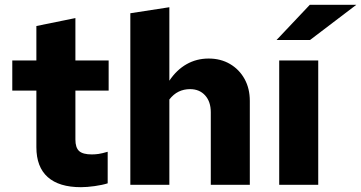

<svg xmlns="http://www.w3.org/2000/svg" viewBox="-20 -767 1499 797"><path d="M316 10Q225 10 178 -32Q131 -74 131 -156V-391H31V-516H131V-659L293 -692V-516H431V-391H293V-188Q293 -154 308.5 -140Q324 -126 361 -126Q375 -126 389 -128Q403 -130 427 -137V-6Q405 1 373 5.5Q341 10 316 10Z M521 0V-712L683 -737V-432Q713 -477 754.5 -500.5Q796 -524 846 -524Q896 -524 934.5 -501.5Q973 -479 995 -439.5Q1017 -400 1017 -348V0H855V-301Q855 -345 831.5 -371Q808 -397 769 -397Q743 -397 721.5 -386.5Q700 -376 683 -354V0Z M1139 0V-516H1301V0ZM1128 -601 1266 -747H1459L1267 -601Z"/></svg>

Font: Red Hat Text VF
Style: Regular
Weight: 300
Designer: Pentagram, MCKL
Foundry: Pentagram, MCKL
Version: Version 1.023